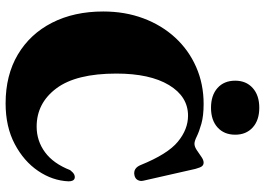

<svg xmlns="http://www.w3.org/2000/svg" viewBox="-153 -802 968 702"><g transform="rotate(90 331.0 -451.0)"><path d="M643 -217.5Q640.5 -159 605 -106.5Q569.5 -54 506.5 -20.8Q443.5 12.5 358 12.5Q255 12.5 179.5 -32.2Q104 -77 63 -157.5Q22 -238 22 -344.5Q22 -424 47 -491Q72 -558 117.5 -607.5Q163 -657 225 -684.2Q287 -711.5 360 -711.5Q404 -711.5 432.8 -703.2Q461.5 -695 478.8 -686.5Q496 -678 505.5 -678Q516 -678 528.5 -686.2Q541 -694.5 553 -703Q565 -711.5 574.5 -711.5Q582.5 -711.5 587.5 -705.8Q592.5 -700 597.5 -681.5L640.5 -492Q643.5 -480 638.2 -470.5Q633 -461 620.5 -458.5Q595 -453.5 583.5 -481Q543.5 -580 498.2 -617.2Q453 -654.5 403 -654.5Q333 -654.5 291 -584.8Q249 -515 249 -392.5Q249 -245.5 303 -173.2Q357 -101 443 -101Q495 -101 536.5 -131.5Q578 -162 602 -223.5Q611 -235 618 -238.2Q625 -241.5 631.5 -240Q643 -237 643 -217.5ZM374 -738.5Q328.5 -738.5 301.8 -762.2Q275 -786 275 -827Q275 -867 301.8 -891Q328.5 -915 374 -915Q419.5 -915 446 -891Q472.5 -867 472.5 -827Q472.5 -786.5 446 -762.5Q419.5 -738.5 374 -738.5Z"/></g></svg>

Font: Fraunces 144pt Soft Black
Style: Regular
Weight: 900
Version: Version 1.000;[b76b70a41]